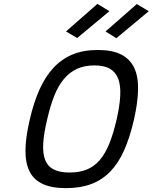

<svg xmlns="http://www.w3.org/2000/svg" viewBox="-20 -964 791 995"><path d="M341 -70Q392 -70 430 -85.5Q468 -101 496.5 -134Q525 -167 546 -218.5Q567 -270 584 -343Q600 -413 603 -466Q606 -519 593 -554.5Q580 -590 550 -607.5Q520 -625 469 -625Q418 -625 379.5 -607.5Q341 -590 311.5 -555Q282 -520 261 -467Q240 -414 224 -343Q207 -272 204 -220.5Q201 -169 214 -135.5Q227 -102 258 -86Q289 -70 341 -70ZM322 11Q247 11 200.5 -11Q154 -33 132.5 -77Q111 -121 112 -187.5Q113 -254 134 -343Q154 -431 184 -498.5Q214 -566 256.5 -612Q299 -658 355.5 -681.5Q412 -705 487 -705Q562 -705 608 -681.5Q654 -658 675.5 -612.5Q697 -567 695.5 -499Q694 -431 674 -343Q653 -252 623.5 -185.5Q594 -119 552 -75.5Q510 -32 453.5 -10.5Q397 11 322 11ZM689 -943 751 -906 583 -766 527 -801ZM485 -944 547 -906 380 -767 322 -801Z"/></svg>

Font: Panefresco 500wt
Style: Italic
Weight: 700
Foundry: Campivisivi & Chank Co
Version: Version 1.000